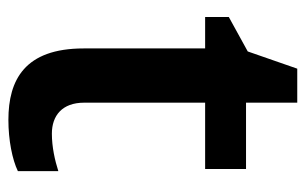

<svg xmlns="http://www.w3.org/2000/svg" viewBox="-152 -548 711 446"><g transform="rotate(90 203.0 -325.5)"><path d="M291 -91C249 -91 219 -115 219 -166V-447H373V-542H219V-661H140L100 -546L20 -502V-447H93V-165C93 -28 166 10 259 10C306 10 351 1 378 -12V-106C353 -98 322 -91 291 -91Z"/></g></svg>

Font: Noto Sans Bamum SemiBold
Style: Regular
Weight: 600
Designer: Monotype Design Team
Foundry: Monotype Imaging Inc.
Version: Version 2.002